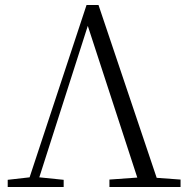

<svg xmlns="http://www.w3.org/2000/svg" viewBox="-20 -752 752 772"><path d="M420 0H706V-30L610 -37L376 -732H328L99 -39L11 -29V0H236V-29L138 -39L333 -648L532 -38L420 -30Z"/></svg>

Font: Noto Serif KR Light
Style: Regular
Weight: 300
Designer: Ryoko NISHIZUKA 西塚涼子 (kana & ideographs); Frank Grießhammer (Latin, Greek & Cyrillic); Wenlong ZHANG 张文龙 (bopomofo); San
Foundry: Adobe
Version: Version 2.001;hotconv 1.1.0;makeotfexe 2.6.0